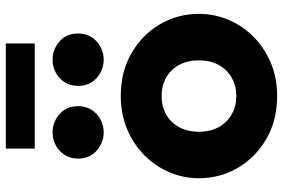

<svg xmlns="http://www.w3.org/2000/svg" viewBox="-177 -785 977 663"><g transform="rotate(-90 311.5 -453.5)"><path d="M311.4 15Q228 15 164 -21.8Q100 -58.6 63.8 -120Q27.6 -181.4 27.6 -255Q27.6 -308.5 48.3 -357.2Q69 -405.9 107 -443.6Q145 -481.2 197 -503.1Q249 -525 311.4 -525Q394.8 -525 458.8 -488.2Q522.8 -451.4 558.9 -390Q595.1 -328.6 595.1 -255Q595.1 -201.5 574.4 -152.8Q553.8 -104.1 515.8 -66.4Q477.8 -28.8 425.9 -6.9Q374.1 15 311.4 15ZM311.4 -126Q346.5 -126 374.4 -141.8Q402.4 -157.5 418.5 -186.4Q434.6 -215.2 434.6 -255Q434.6 -294.8 418.7 -323.7Q402.8 -352.6 374.8 -368.3Q346.9 -384 311.4 -384Q275.9 -384 247.9 -368.3Q220 -352.6 204.1 -323.7Q188.1 -294.8 188.1 -255Q188.1 -215.2 204.2 -186.4Q220.4 -157.5 248.3 -141.8Q276.2 -126 311.4 -126ZM185.9 -584Q150.6 -584 123 -608.1Q95.4 -632.1 95.4 -672.2Q95.4 -699.1 108.2 -719.1Q121 -739 141.7 -749.8Q162.4 -760.5 185.9 -760.5Q221.1 -760.5 248.8 -736.6Q276.4 -712.8 276.4 -672.2Q276.4 -645.4 263.6 -625.6Q250.8 -605.9 230.1 -594.9Q209.4 -584 185.9 -584ZM436.9 -584Q401.6 -584 374 -608.1Q346.4 -632.1 346.4 -672.2Q346.4 -699.1 359.2 -719.1Q372 -739 392.7 -749.8Q413.4 -760.5 436.9 -760.5Q472.1 -760.5 499.8 -736.6Q527.4 -712.8 527.4 -672.2Q527.4 -645.4 514.6 -625.6Q501.8 -605.9 481.1 -594.9Q460.4 -584 436.9 -584ZM129.9 -822V-922H492.9V-822Z"/></g></svg>

Font: Geologica-Sharp
Style: Regular
Weight: 100
Designer: Sindre Bremnes, Frode Helland
Foundry: Monokrom Skriftforlag AS
Version: Version 1.010;gftools[0.9.28]